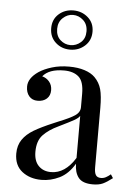

<svg xmlns="http://www.w3.org/2000/svg" viewBox="-49 -676 500 720"><g transform="rotate(5 201.0 -316.0)"><path d="M298.4 -396Q316.9 -377.4 323.8 -352.4Q330.6 -327.4 330.6 -283.1V-58.9Q330.6 -38.7 336.3 -29.8Q341.9 -21 355.6 -21Q365.3 -21 373.8 -25.4Q382.3 -29.8 391.9 -37.9L400.8 -24.2Q379.8 -8.1 364.9 -1.2Q350 5.6 327.4 5.6Q288.7 5.6 273.4 -13.7Q258.1 -33.1 258.1 -66.1Q234.7 -26.6 201.6 -10.5Q168.5 5.6 133.9 5.6Q90.3 5.6 60.9 -17.3Q31.5 -40.3 31.5 -84.7Q31.5 -115.3 46.4 -137.1Q61.3 -158.9 88.3 -175Q115.3 -191.1 161.3 -210.5L178.2 -217.7Q221 -234.7 239.5 -247.2Q258.1 -259.7 258.1 -279V-329Q258.1 -375.8 238.3 -393.1Q218.5 -410.5 183.1 -410.5Q126.6 -410.5 103.2 -381.5Q119.4 -377.4 130.2 -364.5Q141.1 -351.6 141.1 -332.3Q141.1 -312.1 128.2 -300.4Q115.3 -288.7 93.5 -288.7Q73.4 -288.7 61.7 -302.4Q50 -316.1 50 -338.7Q50 -370.2 87.9 -396Q107.3 -408.9 136.3 -417.7Q165.3 -426.6 200.8 -426.6Q233.9 -426.6 258.9 -418.5Q283.9 -410.5 298.4 -396ZM180.6 -200Q144.4 -183.1 123.4 -160.9Q102.4 -138.7 102.4 -97.6Q102.4 -62.9 120.2 -44.8Q137.9 -26.6 166.9 -26.6Q220.2 -26.6 258.1 -87.9V-246Q251.6 -237.1 238.3 -229.4Q225 -221.8 180.6 -200ZM276.6 -564.5Q276.6 -531.5 253.6 -510.9Q230.6 -490.3 198.4 -490.3Q166.1 -490.3 143.5 -510.9Q121 -531.5 121 -564.5Q121 -597.6 143.5 -617.7Q166.1 -637.9 198.4 -637.9Q230.6 -637.9 253.6 -617.7Q276.6 -597.6 276.6 -564.5ZM143.5 -563.7Q143.5 -537.1 160.1 -522.2Q176.6 -507.3 198.4 -507.3Q220.2 -507.3 237.1 -522.2Q254 -537.1 254 -563.7Q254 -590.3 237.1 -605.6Q220.2 -621 198.4 -621Q177.4 -621 160.5 -605.2Q143.5 -589.5 143.5 -563.7Z"/></g></svg>

Font: Playfair Display
Style: Regular
Weight: 400
Designer: Claus Eggers Sørensen
Foundry: Claus Eggers Sørensen
Version: Version 1.005; ttfautohint (v1.2) -l 10 -r 42 -G 200 -x 21 -